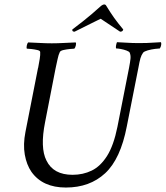

<svg xmlns="http://www.w3.org/2000/svg" viewBox="-20 -836 742 860"><path d="M212 -642Q238 -642 264.5 -643.5Q291 -645 319 -646Q322 -642 319.5 -632Q317 -622 313 -618Q308 -618 293 -616.5Q278 -615 264.5 -612Q251 -609 248 -603Q242 -591 238 -571.5Q234 -552 229 -530L182 -289Q159 -174 188 -117Q219 -53 305 -53Q352 -53 391 -72Q430 -91 459.5 -137.5Q489 -184 506 -268L558 -532Q563 -558 564.5 -573Q566 -588 561 -600Q559 -605 547 -609.5Q535 -614 521.5 -616.5Q508 -619 500 -619Q498 -624 500 -633.5Q502 -643 504 -647Q531 -646 551.5 -644.5Q572 -643 602 -643Q623 -643 637.5 -643.5Q652 -644 666 -645Q680 -646 701 -647Q703 -643 702 -635Q701 -627 696 -619Q691 -619 674.5 -617Q658 -615 642 -610.5Q626 -606 621 -600Q613 -589 609 -575Q605 -561 600 -533L548 -270Q520 -124 451 -60Q382 4 275 4Q171 4 121 -66Q99 -98 91 -143.5Q83 -189 94 -245L150 -530Q150 -531 151 -533Q155 -554 158 -572.5Q161 -591 160 -603Q160 -609 147 -612Q134 -615 120 -616.5Q106 -618 100 -618Q98 -622 100 -632Q102 -642 106 -646Q134 -645 160 -643.5Q186 -642 212 -642ZM447 -816Q453 -816 456 -810Q475 -779 491 -756.5Q507 -734 532 -704Q530 -694 518 -694L431 -752Q431 -752 411.5 -742.5Q392 -733 365 -719.5Q338 -706 314 -694Q302 -694 304 -704Q332 -725 352 -741Q372 -757 391 -773Q410 -789 433 -810Q441 -816 447 -816Z"/></svg>

Font: Amiri
Style: Italic
Weight: 400
Italic angle: 10°
Designer: Khaled Hosny
Version: Version 0.113